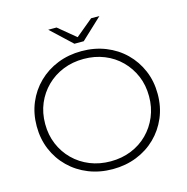

<svg xmlns="http://www.w3.org/2000/svg" viewBox="-124 -993 1086 1116"><g transform="rotate(-15 419.0 -435.0)"><path d="M419 5Q341 5 274.5 -21.5Q208 -48 158.5 -96.5Q109 -145 82 -209.5Q55 -274 55 -350Q55 -426 82 -490.5Q109 -555 158.5 -603.5Q208 -652 274.5 -678.5Q341 -705 419 -705Q497 -705 563.5 -678.5Q630 -652 679 -604Q728 -556 755.5 -491.5Q783 -427 783 -350Q783 -273 755.5 -208.5Q728 -144 679 -96Q630 -48 563.5 -21.5Q497 5 419 5ZM419 -42Q486 -42 543 -65Q600 -88 642 -130Q684 -172 707.5 -228Q731 -284 731 -350Q731 -417 707.5 -472.5Q684 -528 642 -570Q600 -612 543 -635Q486 -658 419 -658Q352 -658 295 -635Q238 -612 195.5 -570Q153 -528 129.5 -472.5Q106 -417 106 -350Q106 -284 129.5 -228Q153 -172 195.5 -130Q238 -88 295 -65Q352 -42 419 -42ZM391 -757 265 -875H315L437 -774H401L523 -875H573L447 -757Z"/></g></svg>

Font: Montserrat Thin Light
Style: Regular
Weight: 300
Version: Version 9.000